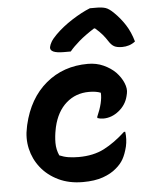

<svg xmlns="http://www.w3.org/2000/svg" viewBox="-56 -860 724 918"><g transform="rotate(-5 305.5 -400.5)"><path d="M377 -549Q418 -549 452 -533.5Q486 -518 509 -495Q533 -470 544.5 -442Q556 -414 551 -392L548 -379Q538 -338 503.5 -310Q469 -282 428 -282Q413 -282 400 -287V-293Q430 -361 427 -406Q405 -415 371 -415Q307 -415 261.5 -375Q216 -335 199 -262L197 -252Q190 -218 190 -186Q190 -154 203 -125Q224 -116 246.5 -112.5Q269 -109 295 -109Q366 -109 417.5 -135.5Q469 -162 521 -210H527Q532 -174 524 -139Q515 -103 502 -80Q489 -57 466 -38Q441 -16 401.5 -2Q362 12 305 12Q239 12 188 -12.5Q137 -37 104.5 -78Q72 -119 60.5 -170Q49 -221 61 -274L63 -284Q92 -409 175.5 -479Q259 -549 377 -549ZM410 -813H442Q468 -813 485 -807.5Q502 -802 524 -780Q553 -752 575.5 -717Q598 -682 611 -636Q597 -625 581 -620Q565 -615 548 -615Q523 -615 509.5 -622.5Q496 -630 484 -649Q474 -665 460.5 -681Q447 -697 426 -715H421Q377 -687 348 -662Q319 -637 301 -615H268Q200 -615 204 -644Q206 -655 214 -669Q222 -683 241 -702Q276 -737 323 -767Q370 -797 410 -813Z"/></g></svg>

Font: Recursive Mn Csl St
Style: Bold Italic
Weight: 700
Italic angle: -15°
Monospace: yes
Version: Version 1.079;hotconv 1.0.112;makeotfexe 2.5.65598; ttfautoh